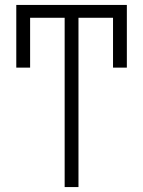

<svg xmlns="http://www.w3.org/2000/svg" viewBox="-20 -476 580 778"><path d="M242 282V-404H102V-202H46V-456H494V-202H438V-404H298V282Z"/></svg>

Font: Old Standard TT
Style: Regular
Weight: 400
Designer: Alexey Kryukov <alexios@thessalonica.org.ru>
Version: Version 2.2